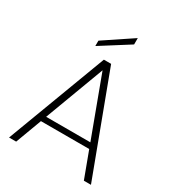

<svg xmlns="http://www.w3.org/2000/svg" viewBox="-210 -1023 1047 1147"><g transform="rotate(30 313.5 -449.5)"><path d="M547 0 480 -180H147L80 0H31L289 -686H339L596 0ZM204 -768 400 -899V-855L204 -731ZM466 -218 314 -627 161 -218Z"/></g></svg>

Font: Poppins ExtraLight
Style: Regular
Weight: 275
Designer: Ninad Kale (Devanagari), Jonny Pinhorn (Latin)
Foundry: Indian Type Foundry
Version: Version 3.200;PS 1.000;hotconv 16.6.54;makeotf.lib2.5.65590